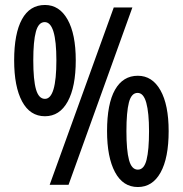

<svg xmlns="http://www.w3.org/2000/svg" viewBox="-20 -744 736 773"><path d="M161 -724Q219 -724 252 -665.5Q285 -607 285 -501Q285 -394 252.5 -335Q220 -276 161 -276Q101 -276 69 -335.5Q37 -395 37 -501Q37 -609 68.5 -666.5Q100 -724 161 -724ZM513 -714 256 0H180L438 -714ZM160 -655Q135 -655 124.5 -616.5Q114 -578 114 -501Q114 -422 125 -384Q136 -346 161 -346Q207 -346 207 -501Q207 -655 160 -655ZM535 -439Q593 -439 626 -380.5Q659 -322 659 -216Q659 -108 626.5 -49.5Q594 9 535 9Q475 9 443 -51Q411 -111 411 -216Q411 -326 443 -382.5Q475 -439 535 -439ZM534 -370Q509 -370 499 -331.5Q489 -293 489 -216Q489 -138 499.5 -99.5Q510 -61 535 -61Q560 -61 570 -100.5Q580 -140 580 -216Q580 -290 569 -330Q558 -370 534 -370Z"/></svg>

Font: Noto Sans Thai Looped ExtraCondensed Medium
Style: Regular
Weight: 500
Width: 2
Designer: Sasikarn Vongin, Ben Mitchell
Foundry: The Fontpad Ltd
Version: Version 1.001; ttfautohint (v1.8.4.7-5d5b)